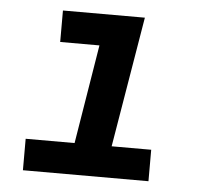

<svg xmlns="http://www.w3.org/2000/svg" viewBox="-43 -567 686 614"><g transform="rotate(5 300.0 -260.0)"><path d="M52 0V-101H209L261 -419H135V-520H398L328 -101H455V0Z"/></g></svg>

Font: Iosevka SS04 Extended Oblique
Style: Bold
Weight: 700
Width: 7
Italic angle: -9°
Monospace: yes
Designer: Belleve Invis
Foundry: Belleve Invis
Version: Version 19.0.0; ttfautohint (v1.8.4)